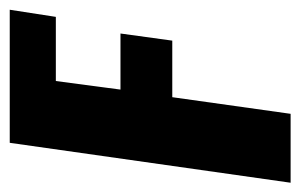

<svg xmlns="http://www.w3.org/2000/svg" viewBox="-136 -498 631 404"><g transform="rotate(-90 180.0 -295.5)"><path d="M-2 0 82 -591H362L347 -494H212L194 -358H312L297 -249H178L143 0Z"/></g></svg>

Font: Alumni Sans ExtraBold
Style: Italic
Weight: 800
Italic angle: -8°
Designer: Robert E. Leuschke
Foundry: Robert E. Leuschke
Version: Version 1.016